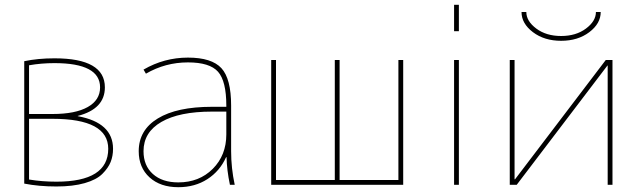

<svg xmlns="http://www.w3.org/2000/svg" viewBox="-20 -770 2653 800"><path d="M207 -507Q152 -507 101 -498V-295H199Q294 -295 345.5 -324Q397 -353 397 -406Q397 -507 207 -507ZM451 -150Q451 -120 441 -95Q431 -70 406.5 -45.5Q382 -21 333 -7Q284 7 215 7Q142 7 81 -5V-515Q138 -527 207 -527Q417 -527 417 -406Q417 -316 304 -287V-286Q451 -259 451 -150ZM431 -150Q431 -275 199 -275H101V-22Q155 -13 215 -13Q431 -13 431 -150Z M924 -115H922Q896 -57 844 -23.5Q792 10 723 10Q648 10 603 -31Q558 -72 558 -140Q558 -228 637.5 -276.5Q717 -325 863 -325H923V-330Q923 -432 888.5 -471Q854 -510 763 -510Q669 -510 588 -463L578 -480Q664 -530 763 -530Q862 -530 902.5 -486Q943 -442 943 -330V-140Q943 -70 958 0H938Q925 -62 924 -115ZM578 -140Q578 -80 617 -45Q656 -10 723 -10Q810 -10 866.5 -66.5Q923 -123 923 -210V-305H863Q727 -305 652.5 -262Q578 -219 578 -140Z M1660 0H1110V-520H1130V-20H1375V-520H1395V-20H1640V-520H1660Z M1872 0V-520H1892V0ZM1872 -640V-750H1892V-640Z M2124 -23H2126L2504 -520H2532V0H2512V-497H2511L2133 0H2104V-520H2124ZM2153 -720H2173Q2173 -682 2214.5 -651Q2256 -620 2318 -620Q2380 -620 2421.5 -651Q2463 -682 2463 -720H2483Q2483 -672 2435.5 -636Q2388 -600 2318 -600Q2248 -600 2200.5 -636Q2153 -672 2153 -720Z"/></svg>

Font: M PLUS 1p Thin
Style: Regular
Weight: 250
Version: Version 1.062